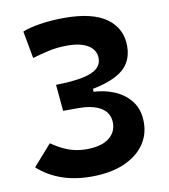

<svg xmlns="http://www.w3.org/2000/svg" viewBox="-81 -772 747 850"><g transform="rotate(-10 293.0 -346.5)"><path d="M262.2 9.8Q188.5 9.8 128.9 -11.2Q69.3 -32.2 22.9 -73.7L105.5 -167.5Q133.3 -148.4 158.4 -136.5Q183.6 -124.5 209 -118.9Q234.4 -113.3 262.2 -113.3Q327.6 -113.3 362.1 -139.4Q396.5 -165.5 396.5 -208Q396.5 -226.6 390.1 -241.2Q383.8 -255.9 371.8 -266.6Q359.9 -277.3 343.3 -284.4Q326.7 -291.5 305.9 -295.2Q285.2 -298.8 260.7 -298.8H188.5L177.7 -417.5Q251 -418.9 296.4 -428Q341.8 -437 362.8 -455.1Q383.8 -473.1 383.8 -501Q383.8 -537.6 350.8 -558.8Q317.9 -580.1 256.8 -580.1Q209 -580.1 168.7 -570.6Q128.4 -561 98.6 -552.2L76.2 -674.8Q103 -686.5 153.8 -694.8Q204.6 -703.1 264.6 -703.1Q392.1 -703.1 454.8 -657.2Q517.6 -611.3 517.6 -531.7Q517.6 -489.3 498.5 -457.5Q479.5 -425.8 437.7 -404.3Q396 -382.8 327.6 -370.1L335.9 -393.6V-336.4L327.6 -358.9Q383.3 -357.4 429.7 -337.6Q476.1 -317.9 503.9 -280.3Q531.7 -242.7 531.7 -187Q531.7 -128.9 499 -84.5Q466.3 -40 406 -15.1Q345.7 9.8 262.2 9.8Z"/></g></svg>

Font: Cascadia Code
Style: Regular
Weight: 400
Monospace: yes
Designer: Aaron Bell
Foundry: Saja Typeworks
Version: Version 2106.017